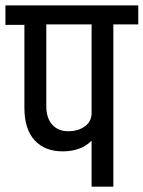

<svg xmlns="http://www.w3.org/2000/svg" viewBox="-32 -701 538 720"><path d="M486.5 -609.5H393.1V-0.9H311.5V-173.3Q271.5 -133.4 203.5 -133.4Q135.5 -133.4 97.5 -175.3Q59.5 -217.2 59.5 -296.3V-607.7H-11.7V-680.7H486.5ZM311.5 -277.6V-609.5H141.6V-303.2Q141.6 -258.5 163.8 -233.7Q185.9 -208.9 223.7 -208.9Q261.5 -208.9 286.5 -227.4Q311.5 -245.9 311.5 -277.6Z"/></svg>

Font: Puralecka Narrow
Style: Regular
Weight: 400
Designer: Hector Gatti, Marcela Romero, Pablo Cosgaya and Nicolas Silva
Version: Version 1.004;PS 001.004;hotconv 1.0.70;makeotf.lib2.5.58329